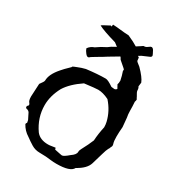

<svg xmlns="http://www.w3.org/2000/svg" viewBox="-183 -870 913 995"><g transform="rotate(30 273.0 -372.5)"><path d="M309.6 -38.1Q320.3 -38.1 347.7 -62Q374 -79.6 374 -96.2Q374 -106.4 380.4 -117.2Q402.3 -157.7 414.6 -188.5Q417 -230 426.8 -273.9Q426.8 -289.6 423.3 -304.7Q409.7 -362.3 368.2 -409.2Q331.5 -427.2 303.2 -427.2Q287.6 -427.2 222.2 -418.9Q160.6 -377.4 132.8 -332.5Q102.1 -275.4 102.1 -219.7Q102.1 -145 147 -81.1Q170.4 -51.3 218.8 -51.3Q229.5 -51.3 240 -53.5Q250.5 -55.7 261.7 -56.6L264.6 -46.9Q295.4 -41 300.3 -39.6Q305.2 -38.1 309.6 -38.1ZM306.2 13.7Q289.1 13.7 271.5 11.7Q242.7 7.3 203.6 7.3Q175.8 7.3 153.6 -6.3Q131.3 -20 112.3 -34.2Q81.1 -53.2 64.5 -84.5Q64.5 -89.4 69.3 -94.7Q69.3 -98.1 66.4 -109.4L51.3 -139.6Q46.4 -153.3 31.2 -156.2Q24.4 -157.2 24.4 -164.6Q24.4 -172.9 29.3 -172.9Q31.7 -176.3 31.7 -182.6L28.3 -188.5Q18.6 -197.3 18.6 -223.1L22.5 -300.3Q40.5 -323.7 40.5 -330.6Q40.5 -368.2 80.6 -414.1Q91.3 -427.7 125 -460Q125 -464.4 133.1 -467.3Q141.1 -470.2 148.9 -473.6Q170.9 -482.9 193.8 -488.3Q260.3 -496.6 308.1 -496.6Q321.8 -496.6 354.5 -474.1Q368.7 -472.2 372.6 -472.2Q379.9 -472.2 386.7 -480L375 -501.5Q378.4 -508.8 378.4 -525.4Q373.5 -551.3 364.7 -575.7Q364.7 -576.2 365.2 -577.9Q365.7 -579.6 365.7 -583Q365.7 -585.9 344.2 -603.5Q322.8 -621.1 322.8 -624Q322.8 -627 315.9 -633.8L309.6 -629.9Q246.6 -592.8 236.3 -585.4Q217.3 -573.7 210.4 -570.3L184.1 -554.2Q177.7 -546.9 171.4 -546.9Q162.6 -546.9 151.4 -564.5Q146.5 -570.8 145.3 -575Q144 -579.1 142.1 -582.5Q154.3 -600.6 177.2 -608.4Q202.6 -627 232.9 -641.6Q239.7 -647.5 249 -653.3L275.4 -668L254.9 -683.6Q176.3 -706.1 147 -721.7Q147 -724.6 192.9 -748L199.7 -745.1Q199.2 -745.6 199.2 -747.1V-748.5Q200.7 -755.4 200.7 -757.8L224.6 -756.3Q279.8 -750 297.9 -750Q336.9 -732.9 358.9 -718.8Q376 -729.5 382.3 -733.9Q384.8 -736.3 392.1 -740.7Q403.3 -740.7 409.7 -744.6L426.3 -755.9Q429.2 -757.3 432.1 -757.3Q439.5 -757.3 445.8 -747.1Q458.5 -723.6 458.5 -720.2Q458.5 -713.9 451.7 -710L408.7 -691.4L393.6 -682.1L401.4 -676.8L403.3 -658.7Q403.3 -654.8 427.7 -636.7Q467.8 -596.2 477.5 -570.3L474.6 -546.4Q480.5 -539.1 480.5 -525.4Q480.5 -517.1 494.1 -495.6Q496.1 -490.2 501 -482.9Q501 -475.6 498 -468.3Q500 -440.9 500 -414.1Q500 -395 503.9 -375.5L508.8 -322.3Q505.9 -289.1 505.9 -265.6Q505.9 -237.3 510.3 -224.1Q512.2 -218.8 512.2 -213.9Q512.2 -209.5 510.3 -206.3Q508.3 -203.1 507.3 -200.2Q505.4 -192.9 501 -187.5Q495.1 -177.2 486.8 -147.9Q478.5 -118.7 467.5 -82.3Q456.5 -45.9 404.3 -17.6Q388.7 13.7 306.2 13.7Z"/></g></svg>

Font: Kurland
Style: Regular
Weight: 400
Designer: GGBot
Version: 0.22